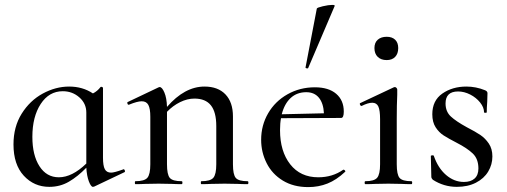

<svg xmlns="http://www.w3.org/2000/svg" viewBox="-20 -751 2068 783"><path d="M484 -61Q487 -61 489 -56Q491 -51 488 -49L364 10Q362 11 359 11Q351 11 342.5 -11Q334 -33 332 -67Q297 -31 261 -10Q225 11 181 11Q119 11 77 -34.5Q35 -80 35 -162Q35 -234 68.5 -287.5Q102 -341 154.5 -369.5Q207 -398 262 -398Q317 -398 359 -370Q377 -379 390 -396Q391 -397 393 -397Q395 -397 397.5 -395.5Q400 -394 400 -393V-108Q400 -75 407.5 -61Q415 -47 433 -47Q446 -47 482 -60ZM332 -84V-292Q332 -329 303.5 -354Q275 -379 236 -379Q180 -379 146 -327Q112 -275 112 -193Q112 -118 141 -73Q170 -28 220 -28Q274 -28 332 -84Z M990 0Q966 0 951 -1L896 -2L840 -1Q826 0 801 0Q799 0 799 -6Q799 -12 801 -12Q838 -12 850 -26Q862 -40 862 -81V-237Q862 -294 840 -321.5Q818 -349 773 -349Q744 -349 714.5 -334.5Q685 -320 661 -295V-81Q661 -39 672.5 -25.5Q684 -12 721 -12Q724 -12 724 -6Q724 0 721 0Q697 0 682 -1L627 -2L571 -1Q557 0 532 0Q530 0 530 -6Q530 -12 532 -12Q569 -12 581 -26Q593 -40 593 -81V-275Q593 -308 585 -323Q577 -338 558 -338Q540 -338 506 -324H504Q501 -324 499.5 -329Q498 -334 501 -335L625 -394Q629 -396 631 -396Q641 -396 650.5 -373.5Q660 -351 661 -315Q733 -398 814 -398Q869 -398 899.5 -366Q930 -334 930 -276V-81Q930 -39 941.5 -25.5Q953 -12 990 -12Q993 -12 993 -6Q993 0 990 0Z M1381 -59Q1384 -59 1387 -55.5Q1390 -52 1387 -50Q1352 -17 1315.5 -2.5Q1279 12 1237 12Q1177 12 1133.5 -14.5Q1090 -41 1067.5 -85.5Q1045 -130 1045 -181Q1045 -240 1073.5 -289Q1102 -338 1152.5 -366.5Q1203 -395 1264 -395Q1320 -395 1351 -368.5Q1382 -342 1382 -296Q1382 -270 1371 -270L1126 -269Q1122 -249 1122 -220Q1122 -134 1163.5 -81Q1205 -28 1278 -28Q1336 -28 1380 -59ZM1129 -285 1301 -289Q1299 -330 1280.5 -352.5Q1262 -375 1229 -375Q1191 -375 1165.5 -351.5Q1140 -328 1129 -285ZM1233 -472Q1230 -472 1227.5 -473.5Q1225 -475 1226 -476L1272 -716Q1273 -720 1296.5 -725.5Q1320 -731 1335 -731Q1346 -731 1345 -727L1237 -474Q1237 -472 1233 -472Z M1470 -12Q1506 -12 1518 -26Q1530 -40 1530 -81V-265Q1530 -301 1523 -316.5Q1516 -332 1498 -332Q1481 -332 1455 -319H1454Q1450 -319 1448 -324.5Q1446 -330 1450 -331L1586 -395L1590 -396Q1594 -396 1597 -392.5Q1600 -389 1600 -386V-365Q1598 -323 1598 -267V-81Q1598 -39 1609.5 -25.5Q1621 -12 1658 -12Q1661 -12 1661 -6Q1661 0 1658 0Q1634 0 1619 -1L1564 -2L1509 -1Q1494 0 1470 0Q1467 0 1467 -6Q1467 -12 1470 -12ZM1507 -555Q1507 -577 1520.5 -589Q1534 -601 1557 -601Q1579 -601 1591.5 -589Q1604 -577 1604 -555Q1604 -532 1591.5 -519Q1579 -506 1557 -506Q1534 -506 1520.5 -519Q1507 -532 1507 -555Z M1884 -232Q1919 -214 1939 -200.5Q1959 -187 1973.5 -165.5Q1988 -144 1988 -113Q1988 -80 1971 -51.5Q1954 -23 1921 -6Q1888 11 1843 11Q1790 11 1745 -18Q1739 -24 1739 -30L1737 -115Q1737 -117 1742.5 -117.5Q1748 -118 1749 -116Q1766 -66 1799 -37.5Q1832 -9 1872 -9Q1900 -9 1915.5 -23Q1931 -37 1931 -64Q1931 -103 1908 -125Q1885 -147 1842 -169Q1809 -186 1789.5 -198.5Q1770 -211 1756.5 -232Q1743 -253 1743 -285Q1743 -341 1784 -369.5Q1825 -398 1882 -398Q1921 -398 1958 -383Q1968 -379 1968 -371L1967 -337Q1965 -311 1965 -293Q1965 -291 1959.5 -291Q1954 -291 1954 -293Q1954 -313 1938 -333Q1922 -353 1897.5 -365.5Q1873 -378 1848 -378Q1797 -378 1797 -329Q1797 -296 1818.5 -276Q1840 -256 1884 -232Z"/></svg>

Font: Cormorant Infant Medium
Style: Regular
Weight: 500
Designer: Christian Thalmann (Catharsis Fonts)
Version: Version 3.000